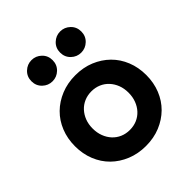

<svg xmlns="http://www.w3.org/2000/svg" viewBox="-204 -866 1013 1013"><g transform="rotate(-45 302.0 -360.0)"><path d="M302 14Q244 14 195 -6Q146 -26 110.5 -61Q75 -96 55.5 -144.5Q36 -193 36 -250Q36 -307 55.5 -355.5Q75 -404 110.5 -439Q146 -474 195 -494Q244 -514 302 -514Q361 -514 409.5 -494Q458 -474 493.5 -439Q529 -404 548.5 -355.5Q568 -307 568 -250Q568 -193 548.5 -144.5Q529 -96 493.5 -61Q458 -26 409.5 -6Q361 14 302 14ZM302 -106Q331 -106 355.5 -116.5Q380 -127 398 -146.5Q416 -166 426 -192.5Q436 -219 436 -250Q436 -282 426 -308Q416 -334 398 -353.5Q380 -373 355.5 -383.5Q331 -394 302 -394Q273 -394 248.5 -383.5Q224 -373 206 -353.5Q188 -334 178 -308Q168 -282 168 -250Q168 -219 178 -192.5Q188 -166 206 -146.5Q224 -127 248.5 -116.5Q273 -106 302 -106ZM195 -576Q163 -576 139.5 -598.5Q116 -621 116 -655Q116 -689 139.5 -711.5Q163 -734 195 -734Q227 -734 250.5 -711.5Q274 -689 274 -655Q274 -621 250.5 -598.5Q227 -576 195 -576ZM409 -576Q377 -576 353.5 -598.5Q330 -621 330 -655Q330 -689 353.5 -711.5Q377 -734 409 -734Q441 -734 464.5 -711.5Q488 -689 488 -655Q488 -621 464.5 -598.5Q441 -576 409 -576Z"/></g></svg>

Font: NT Somic Bold
Style: Regular
Weight: 700
Designer: Ravid Balaliev — lead type designer, mastering
Michael Voronin — secret advisor, marketing
Ivan Kovalenko — best boy
Foundry: NT Type
Version: Version 0.7